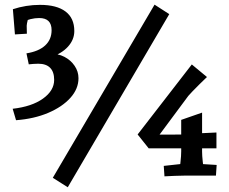

<svg xmlns="http://www.w3.org/2000/svg" viewBox="-20 -740 964 809"><path d="M47.6 -233.5 33.4 -281.7Q114 -290.8 161.1 -324.5Q208.2 -358.2 208.2 -403.5Q208.2 -437.1 191.2 -454.3Q174.3 -471.5 141.2 -471.5Q132.1 -471.5 120.5 -470.7Q108.8 -469.9 101.2 -468.9L91.5 -515.2Q143.3 -523.5 170.3 -548.5Q197.4 -573.5 197.4 -612.9Q197.4 -664 145.1 -664Q126.7 -664 108.2 -659.3Q89.7 -654.6 80.5 -648.5L106.7 -695.5Q102.7 -678.8 97.6 -658.7Q92.5 -638.5 92.5 -631.5L93.2 -598L42.9 -595L34.3 -701.2Q61.3 -710.2 89.9 -714.8Q118.5 -719.5 148.7 -719.5Q219.1 -719.5 256.1 -691.5Q293.1 -663.6 293.1 -609.2Q293.1 -572.9 266.5 -543.5Q240 -514 190.5 -497.7L192.1 -513.3Q224.5 -514.5 251.4 -500.5Q278.3 -486.5 294.5 -462.5Q310.7 -438.6 310.7 -410.4Q310.7 -365.5 276.4 -327.5Q242.1 -289.5 182.8 -264.3Q123.5 -239.2 47.6 -233.5ZM265.5 49 202.5 9.1 631.2 -720.4 693.2 -680.5ZM606.5 -115 559.9 -173.4 788.2 -468.4 852 -415.5Q837.6 -401.8 820.6 -385Q803.5 -368.1 790.5 -354.5Q777.5 -341 773.5 -336L628.5 -140.7L612.6 -172.7L754.1 -173.1V-115ZM673 3 670 -41 779 -53 735.1 -8.5Q737.5 -32.3 740.5 -57.6Q743.5 -83 743.5 -102.2V-234.9L831.5 -265.5V-101.5Q831.5 -84.3 834.3 -59Q837.1 -33.7 840.1 -8.5L795.5 -51L892.9 -45L889.9 0H755.6Q738.7 0 715.6 1Q692.5 2 673 3ZM821.2 -115V-178.4L892 -181.7V-115Z"/></svg>

Font: Andada Pro
Style: Regular
Weight: 400
Designer: Carolina Giovagnoli
Foundry: Huerta Tipografica
Version: Version 3.003